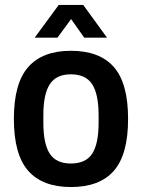

<svg xmlns="http://www.w3.org/2000/svg" viewBox="-20 -743 573 775"><path d="M120 -591 217 -723H316L412 -591H320L267 -666L212 -591ZM266 12Q152 12 94 -53.5Q36 -119 36 -263Q36 -407 94 -472.5Q152 -538 266 -538Q382 -538 439.5 -472.5Q497 -407 497 -263Q497 -119 439.5 -53.5Q382 12 266 12ZM266 -83Q326 -83 352 -122.5Q378 -162 378 -248V-278Q378 -363 352 -403Q326 -443 266 -443Q207 -443 181 -403Q155 -363 155 -278V-248Q155 -162 181 -122.5Q207 -83 266 -83Z"/></svg>

Font: Archivo SemiCondensed SemiBold
Style: Regular
Weight: 600
Width: 4
Designer: Hector Gatti
Foundry: Omnibus-Type
Version: Version 2.001; ttfautohint (v1.8.3)